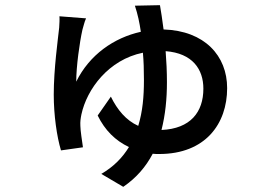

<svg xmlns="http://www.w3.org/2000/svg" viewBox="-20 -641 1040 743"><path d="M502 -619C513 -586 520 -553 525 -518C421 -495 326 -429 275 -325C275 -384 288 -477 299 -526C303 -538 306 -555 313 -570L210 -578C211 -567 210 -550 209 -534C204 -487 188 -374 188 -275C188 -195 200 -112 216 -59L301 -71C298 -92 291 -137 291 -154C290 -170 292 -183 295 -198C316 -296 400 -410 533 -437C536 -405 537 -370 537 -331C537 -267 532 -210 515 -154C468 -175 434 -216 409 -267L358 -194C386 -137 426 -97 479 -72C454 -31 420 4 372 32L457 82C508 47 544 5 571 -46C579 -45 588 -45 596 -45C775 -45 859 -162 859 -300C859 -425 772 -522 613 -527C608 -566 603 -598 599 -621ZM605 -138C620 -198 626 -258 626 -323C626 -364 624 -404 621 -443C725 -435 767 -373 767 -298C767 -207 717 -143 605 -138Z"/></svg>

Font: Spoqa Han Sans Neo Medium
Style: Regular
Weight: 500
Designer: [Spoqa Han Sans Neo] Dong-huui Kim  Younghwa Kang  Yujin Lee  [Noto Sans] Ryoko NISHIZUKA  (kana & ideographs); Paul D. 
Foundry: Spoqa (http://www.spoqa-han-sans.com)
Version: Version 1.000